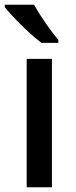

<svg xmlns="http://www.w3.org/2000/svg" viewBox="-29 -879 321 806"><path d="M189 -93H83V-632H189ZM114 -859Q126 -837 144 -809.5Q162 -782 181 -756Q200 -730 216 -711V-699H145Q121 -717 90.5 -745Q60 -773 32.5 -802Q5 -831 -9 -849V-859Z"/></svg>

Font: Noto Sans Kannada UI Medium
Style: Regular
Weight: 500
Designer: Jelle Bosma - Monotype Design Team
Foundry: Monotype Imaging Inc.
Version: Version 2.005; ttfautohint (v1.8.4.7-5d5b)